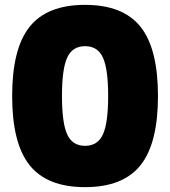

<svg xmlns="http://www.w3.org/2000/svg" viewBox="-20 -760 700 790"><path d="M330 10Q174 10 102 -80Q30 -170 30 -365Q30 -560 102 -650Q174 -740 330 -740Q486 -740 558 -650Q630 -560 630 -365Q630 -170 558 -80Q486 10 330 10ZM330 -160Q382 -160 403.5 -207Q425 -254 425 -365Q425 -476 403.5 -523Q382 -570 330 -570Q278 -570 256.5 -523Q235 -476 235 -365Q235 -254 256.5 -207Q278 -160 330 -160Z"/></svg>

Font: M PLUS 1 Black
Style: Regular
Weight: 900
Designer: Coji Morishita
Foundry: UNDERFOREST DESIGN
Version: Version 1.001